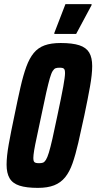

<svg xmlns="http://www.w3.org/2000/svg" viewBox="-20 -905 468 933"><path d="M164 8Q108 8 74.5 -3Q41 -14 26.5 -39Q12 -64 12 -105Q12 -145 22.5 -204Q33 -263 50 -343Q66 -422 79.5 -481Q93 -540 108 -581Q123 -622 144 -647.5Q165 -673 196.5 -684.5Q228 -696 275 -696Q332 -696 365.5 -685Q399 -674 413.5 -649.5Q428 -625 428 -584Q428 -544 417.5 -485Q407 -426 390 -345Q374 -270 360.5 -211.5Q347 -153 332.5 -111.5Q318 -70 296.5 -43.5Q275 -17 243 -4.5Q211 8 164 8ZM170 -112Q181 -112 188.5 -114.5Q196 -117 203 -128Q210 -139 217.5 -163.5Q225 -188 235 -232Q245 -276 259 -344Q279 -438 287.5 -485Q296 -532 296 -550Q296 -563 293 -568Q290 -573 284.5 -574.5Q279 -576 269 -576Q258 -576 250.5 -573.5Q243 -571 236 -560Q229 -549 222 -524.5Q215 -500 205 -456.5Q195 -413 181 -344Q168 -281 159 -240Q150 -199 146 -174.5Q142 -150 142 -137Q142 -125 145 -120Q148 -115 154.5 -113.5Q161 -112 170 -112ZM244 -740V-745L298 -885H425V-880L350 -740Z"/></svg>

Font: Saira ExtraCondensed ExtraBold
Style: Italic
Weight: 800
Width: 2
Italic angle: -12°
Designer: Hector Gatti with collaboration of the Omnibus-Type team
Foundry: Omnibus-Type
Version: Version 1.101